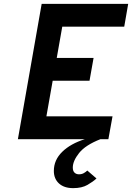

<svg xmlns="http://www.w3.org/2000/svg" viewBox="-20 -720 683 993"><path d="M72.5 0 195.5 -700H643L622.5 -582H302L273.5 -420.5H464L443 -302.5H252.5L220 -118.5H562L540.5 0ZM358.5 253Q311.5 253 285 228.8Q258.5 204.5 258.5 164Q258.5 107.5 301.8 65.2Q345 23 418.5 0H499Q421.5 30.5 389 71.5Q356.5 112.5 356.5 146.5Q356.5 164.5 365.5 173Q374.5 181.5 388.5 181.5Q402.5 181.5 413.2 175.5Q424 169.5 431.5 162L479 203Q461.5 219.5 432.5 236.2Q403.5 253 358.5 253Z"/></svg>

Font: Overpass
Style: Bold Italic
Weight: 700
Italic angle: -10°
Designer: Delve Withrington, Dave Bailey, Thomas Jockin
Foundry: Delve Fonts LLC
Version: Version 4.000; ttfautohint (v1.8.3)